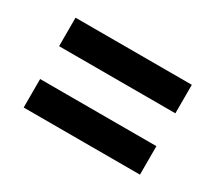

<svg xmlns="http://www.w3.org/2000/svg" viewBox="-71 -636 642 572"><g transform="rotate(30 250.0 -349.5)"><path d="M50 -406H450V-504H50ZM50 -195H450V-293H50Z"/></g></svg>

Font: Noto Sans Mono ExtraCondensed SemiBold
Style: Regular
Weight: 600
Width: 2
Designer: Monotype Design Team
Foundry: Monotype Imaging Inc.
Version: Version 2.014